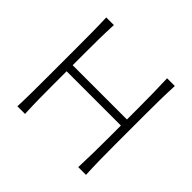

<svg xmlns="http://www.w3.org/2000/svg" viewBox="-174 -926 1119 1119"><g transform="rotate(45 385.5 -366.0)"><path d="M103.5 0Q106 -62 106.4 -119.1Q106.9 -176.3 106.9 -243.7V-488.3Q106.9 -556.2 106.4 -613.3Q106 -670.4 103.5 -732.4H166.5Q163.6 -670.4 162.8 -613.3Q162.1 -556.2 162.1 -488.3V-397H609.4V-488.3Q609.4 -556.2 608.4 -613.3Q607.4 -670.4 605 -732.4H668.9Q666 -670.4 665 -613.3Q664.1 -556.2 664.1 -488.3V-243.7Q664.1 -176.3 665 -119.1Q666 -62 668.9 0H605Q607.4 -62 608.4 -119.1Q609.4 -176.3 609.4 -243.7V-347.2H162.1V-243.7Q162.1 -176.3 162.8 -119.1Q163.6 -62 166.5 0Z"/></g></svg>

Font: Pinar DS1 Light
Style: Regular
Weight: 300
Designer: Amin Abedi
Version: Version 3.000